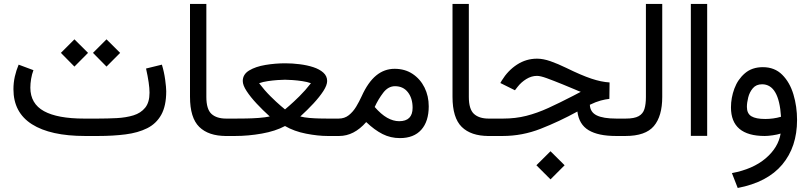

<svg xmlns="http://www.w3.org/2000/svg" viewBox="-20 -687 4095 970"><path d="M476.1 0H410.2Q234.9 0 141.4 -59.3Q47.9 -118.7 47.9 -236.3Q47.9 -269 54.9 -300.3Q62 -331.5 74.2 -360.4L148.9 -332.5Q141.1 -312 137.2 -288.6Q133.3 -265.1 133.3 -243.7Q133.8 -163.1 202.1 -125.5Q270.5 -87.9 405.3 -87.9H472.7Q522.9 -87.9 569.8 -90.3Q616.7 -92.8 654.1 -104.2Q691.4 -115.7 713.4 -142.8Q735.4 -169.9 735.4 -218.8Q735.4 -262.7 717.8 -340.8L797.9 -360.4Q809.1 -323.7 814.5 -284.2Q819.8 -244.6 819.8 -226.1Q819.8 -152.3 794.7 -107.2Q769.5 -62 723.4 -39.1Q677.2 -16.1 614.3 -8.1Q551.3 0 476.1 0ZM449.7 -419.9 518.1 -488.3 586.9 -419.9 518.1 -350.6ZM287.6 -419.9 356 -488.3 424.8 -419.9 356 -350.6Z M1134.8 0H1122.6Q1033.2 0 986.6 -45.9Q939.9 -91.8 939.9 -197.8V-667H1022.5V-197.3Q1022.5 -135.3 1048.3 -111.6Q1074.2 -87.9 1122.6 -87.9H1134.8Z M1497.1 -98.6Q1517.6 -93.3 1543.7 -91.1Q1569.8 -88.9 1594.5 -88.4Q1619.1 -87.9 1635.3 -87.9H1657.7V0H1635.3Q1586.4 0 1526.4 -11.7Q1466.3 -23.4 1419.9 -50.3Q1371.6 -24.4 1303 -12.2Q1234.4 0 1167.5 0H1115.2V-87.9H1168.9Q1192.9 -87.9 1224.6 -88.4Q1256.3 -88.9 1288.1 -91.3Q1319.8 -93.8 1342.8 -98.6Q1307.6 -130.4 1276.6 -163.6Q1245.6 -196.8 1226.1 -226.6Q1206.5 -256.3 1206.5 -277.8Q1206.5 -311.5 1239 -331.1Q1271.5 -350.6 1321 -358.9Q1370.6 -367.2 1421.4 -367.2Q1457 -367.2 1494.1 -362.5Q1531.2 -357.9 1562.7 -347.7Q1594.2 -337.4 1613.5 -320.1Q1632.8 -302.7 1632.8 -277.8Q1632.8 -256.8 1613.8 -227.3Q1594.7 -197.8 1564 -164.6Q1533.2 -131.3 1497.1 -98.6ZM1419.9 -284.2Q1405.3 -284.2 1381.6 -282.5Q1357.9 -280.8 1332.8 -277.1Q1307.6 -273.4 1289.1 -266.6Q1316.4 -230.5 1346.7 -200.4Q1377 -170.4 1398.4 -152.3Q1419.9 -134.3 1419.9 -134.3Q1419.9 -134.3 1440.9 -152.3Q1461.9 -170.4 1492.4 -200.4Q1522.9 -230.5 1550.8 -266.6Q1532.2 -273.4 1507.3 -277.1Q1482.4 -280.8 1458.7 -282.5Q1435.1 -284.2 1419.9 -284.2ZM1647.2 0V-87.9H1691.9V0Z M1830.1 -70.3Q1768.6 0 1693.4 0H1672.4V-87.9H1690.9Q1720.7 -87.9 1742.2 -105Q1763.7 -122.1 1779.3 -147.9Q1794.9 -173.8 1807.1 -200.7Q1839.4 -272 1880.6 -305.7Q1921.9 -339.4 1973.6 -339.4Q2025.9 -339.4 2064.7 -313.5Q2103.5 -287.6 2124.8 -244.6Q2146 -201.7 2146 -149.9Q2146 -73.7 2108.4 -31.5Q2070.8 10.7 2000.5 10.7Q1953.1 10.7 1912.6 -9.8Q1872.1 -30.3 1830.1 -70.3ZM1873 -146.5Q1905.3 -109.4 1936 -92Q1966.8 -74.7 1996.6 -74.7Q2064.5 -74.7 2064.5 -142.6Q2064.5 -190.4 2040.8 -220.9Q2017.1 -251.5 1975.6 -251.5Q1941.4 -251.5 1916.3 -218.8Q1891.1 -186 1873 -146.5Z M2460.9 0H2448.7Q2359.4 0 2312.7 -45.9Q2266.1 -91.8 2266.1 -197.8V-667H2348.6V-197.3Q2348.6 -135.3 2374.5 -111.6Q2400.4 -87.9 2448.7 -87.9H2460.9Z M2689.9 147.9 2761.2 77.1 2832.5 147.9 2761.2 219.2ZM3058.6 -187.5Q3039.1 -185.5 3014.6 -179Q2990.2 -172.4 2960 -157.7Q2961.4 -120.6 2994.4 -104.2Q3027.3 -87.9 3094.2 -87.9H3120.6V0H3092.3Q3002.4 0 2953.9 -29.1Q2905.3 -58.1 2897 -123.5Q2805.2 -73.2 2711.9 -36.6Q2618.7 0 2519.5 0H2441.4V-87.9H2521Q2584.5 -87.9 2639.2 -101.8Q2693.8 -115.7 2750.5 -141.6Q2807.1 -167.5 2876 -203.1L2914.1 -223.1Q2903.3 -226.6 2886.7 -234.1Q2870.1 -241.7 2823.7 -260.3Q2774.4 -280.3 2742.2 -292Q2710 -303.7 2692.9 -303.7Q2665 -303.7 2638.9 -287.6Q2612.8 -271.5 2594.7 -248L2581.5 -231L2507.8 -267.6L2515.1 -280.3Q2545.9 -330.6 2592 -360.6Q2638.2 -390.6 2693.4 -390.6Q2724.1 -390.6 2761.2 -377.7Q2798.3 -364.7 2841.3 -343.8Q2917 -306.6 2967.3 -289.8Q3017.6 -272.9 3059.6 -270.5Z M3101.1 0V-87.9H3140.6Q3184.6 -87.9 3206.5 -100.1Q3228.5 -112.3 3235.8 -136.5Q3243.2 -160.6 3243.2 -196.8V-667H3325.7V-197.3Q3325.7 -100.1 3283.4 -50Q3241.2 0 3140.1 0Z M3470.2 -667H3552.7V-0.5H3470.2Z M3923.8 -12.2Q3907.2 -6.8 3883.5 -3.4Q3859.9 0 3843.8 0Q3672.9 0 3672.9 -144.5Q3672.9 -192.9 3690.2 -239.5Q3707.5 -286.1 3743.4 -316.9Q3779.3 -347.7 3834 -347.7Q3893.6 -347.7 3931.9 -309.3Q3970.2 -271 3988.5 -210Q4006.8 -148.9 4006.8 -81.1Q4006.8 55.2 3931.9 144.5Q3856.9 233.9 3707 262.7L3677.7 187.5Q3784.2 167.5 3848.1 113Q3912.1 58.6 3923.8 -12.2ZM3925.8 -97.2Q3915.5 -261.2 3830.1 -261.2Q3800.3 -261.2 3783.4 -241.2Q3766.6 -221.2 3760 -194.6Q3753.4 -168 3753.4 -147Q3753.4 -113.3 3776.1 -99.6Q3798.8 -85.9 3846.2 -85.9Q3865.2 -85.9 3885.7 -88.6Q3906.2 -91.3 3925.8 -97.2Z"/></svg>

Font: Vazir UI
Style: Regular-UI
Weight: 400
Designer: Saber Rastikerdar
Foundry: Saber Rastikerdar
Version: Version 30.1.0